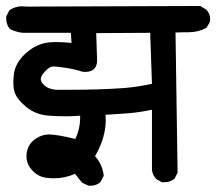

<svg xmlns="http://www.w3.org/2000/svg" viewBox="-33 -588 708 629"><path d="M212.9 -18.6Q179.7 -3.9 143.6 -3.9Q133.8 -3.9 125 -4.9Q94.7 -6.8 74.2 -28.3Q53.7 -49.8 53.7 -75.2Q53.7 -114.3 85.9 -134.8Q105.5 -147.5 127 -147.5Q153.3 -147.5 213.9 -132.8Q229.5 -167 229.5 -200.2Q229.5 -204.1 229.5 -209Q200.2 -207 187.5 -207Q148.4 -207 127.9 -209Q84 -211.9 52.7 -237.8Q21.5 -263.7 14.6 -287.1Q10.7 -300.8 10.7 -315.9Q10.7 -331.1 12.7 -346.7Q17.6 -380.9 47.9 -410.2Q78.1 -438.5 111.3 -446.3Q127.9 -450.2 151.4 -450.2Q174.8 -450.2 201.2 -447.3L199.2 -480.5H53.7Q51.8 -480.5 44.4 -480.5Q37.1 -480.5 24.9 -483.4Q12.7 -486.3 -1 -493.2Q-12.7 -507.8 -12.7 -528.3Q-12.7 -530.3 -12.7 -534.2L-2 -554.7Q17.6 -567.4 39.1 -567.4Q45.9 -567.4 53.7 -566.4L623 -568.4L642.6 -556.6Q655.3 -543.9 655.3 -526.4Q655.3 -518.6 654.3 -515.6L643.6 -497.1Q616.2 -482.4 585.9 -482.4Q563.5 -482.4 542 -481.4L548.8 -22.5L539.1 -2.9Q525.4 8.8 506.8 8.8Q502.9 8.8 497.1 8.8L479.5 -1Q465.8 -15.6 464.8 -32.2V-228.5Q422.9 -219.7 385.7 -216.8L312.5 -211.9Q313.5 -203.1 313.5 -195.3Q313.5 -136.7 278.3 -76.2Q301.8 -50.8 306.6 -14.6V-11.7L295.9 8.8Q282.2 20.5 264.6 20.5Q256.8 20.5 254.9 19.5L236.3 10.7Q224.6 -2.9 212.9 -18.6ZM246.1 -352.5Q238.3 -352.5 235.4 -353.5Q211.9 -361.3 182.6 -365.7Q153.3 -370.1 146 -370.1Q138.7 -370.1 136.2 -369.6Q133.8 -369.1 128.9 -366.2Q124 -363.3 120.1 -359.9Q116.2 -356.4 115.2 -354.5Q100.6 -339.8 100.6 -329.1Q100.6 -322.3 106.4 -314.5L111.3 -309.6Q125 -295.9 150.4 -293.9Q168 -293.9 194.3 -293.9Q298.8 -293.9 376 -299.8Q420.9 -303.7 464.8 -313.5L459 -480.5L282.2 -479.5L285.2 -387.7Q284.2 -371.1 274.9 -361.8Q265.6 -352.5 246.1 -352.5Z"/></svg>

Font: JasonHandwriting2
Style: SemiBold
Weight: 600
Version: Version 1.04.7